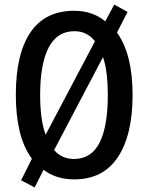

<svg xmlns="http://www.w3.org/2000/svg" viewBox="-20 -772 646 837"><path d="M558 -358Q558 -183 493.5 -86.5Q429 10 304 10Q224 10 170 -32L131 45L72 14L119 -80Q82 -131 65.5 -200.5Q49 -270 49 -359Q49 -536 112.5 -630.5Q176 -725 304 -725Q383 -725 439 -679L478 -752L536 -720L490 -630Q558 -536 558 -358ZM155 -358Q155 -248 179 -185L394 -592Q360 -636 304 -636Q229 -636 192 -564.5Q155 -493 155 -358ZM450 -358Q450 -407 445 -449Q440 -491 429 -523L216 -118Q249 -79 303 -79Q378 -79 414 -150Q450 -221 450 -358Z"/></svg>

Font: Avrile Sans Condensed Medium
Style: Regular
Weight: 500
Width: 3
Designer: Monotype Design Team
Foundry: Monotype Imaging Inc.
Version: Version 2.001;September 10, 2019;FontCreator 11.5.0.2425 64-